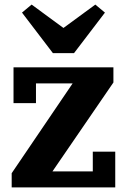

<svg xmlns="http://www.w3.org/2000/svg" viewBox="-20 -818 554 838"><path d="M31 -62 297 -454H137V-368H39V-524H475V-458L209 -70H385V-156H483V0H31ZM76 -763 118 -798 257 -696 396 -798 438 -763 303 -586H211Z"/></svg>

Font: IBM Plex Serif
Style: Bold
Weight: 700
Designer: Mike Abbink, Paul van der Laan, Pieter van Rosmalen
Foundry: Bold Monday
Version: Version 2.008